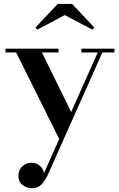

<svg xmlns="http://www.w3.org/2000/svg" viewBox="-20 -712 614 994"><path d="M315.5 -634 173.5 -558.5 163.5 -569 278.5 -691.5H353.5L468.5 -569L458.5 -558.5ZM283 -440.5H197L348.5 -132L486 -440.5H401V-460H572.5V-440.5H510L228.5 191Q213.5 223.5 194.8 243Q176 262.5 144 262.5Q120.5 262.5 98 246.8Q75.5 231 75.5 198Q75.5 168.5 95.2 149.5Q115 130.5 143.5 130.5Q166.5 130.5 184.8 145.2Q203 160 208 184L286.5 7.5L63.5 -440.5H8.5V-460H283Z"/></svg>

Font: Bodoni* 11pt Medium
Style: Regular
Weight: 500
Version: Version 2.3